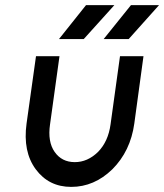

<svg xmlns="http://www.w3.org/2000/svg" viewBox="-20 -720 643 752"><path d="M386 -567H484L603 -700H493ZM211 -567H308L428 -700H317ZM121 -500 84 -236Q69 -126 120 -57Q171 12 259 12Q349 12 420 -57Q491 -128 506 -236L542 -500H450L413 -233Q404 -166 364 -125Q323 -85 273 -85Q222 -85 194 -125Q166 -165 176 -233L213 -500Z"/></svg>

Font: Unageo
Style: Medium-Italic
Weight: 500
Designer: Richard Sepsi
Foundry: Richard Sepsi
Version: Version 2.000